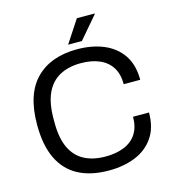

<svg xmlns="http://www.w3.org/2000/svg" viewBox="-126 -972 980 1087"><g transform="rotate(-15 364.0 -428.0)"><path d="M378.9 12Q273.9 12 200.8 -26.4Q127.7 -64.8 89.6 -143.5Q51.4 -222.2 51.4 -343Q51.4 -521.7 138.1 -609.9Q224.7 -698 379.8 -698Q467.6 -698 535.6 -669.5Q603.7 -640.9 642.6 -583.6Q681.5 -526.2 681.5 -438.5H584.8Q584.8 -498.6 559.6 -537.9Q534.4 -577.3 488.4 -596.9Q442.3 -616.5 380 -616.5Q307.9 -616.5 256 -588.4Q204.1 -560.3 177.1 -501.8Q150.1 -443.4 150.1 -351.2V-329.7Q150.1 -239.3 177.1 -181.8Q204.1 -124.3 255.7 -96.9Q307.3 -69.5 380.5 -69.5Q443.9 -69.5 490.5 -88.9Q537.1 -108.2 562.5 -147.5Q587.9 -186.8 587.9 -246.9H681.5Q681.5 -158.3 641.9 -101Q602.4 -43.6 534.1 -15.8Q465.8 12 378.9 12ZM338.5 -736 425.1 -868H528.6L529.6 -865L419.3 -736Z"/></g></svg>

Font: Archivo SemiBold
Style: Regular
Weight: 600
Designer: Hector Gatti
Foundry: Omnibus-Type
Version: Version 2.001